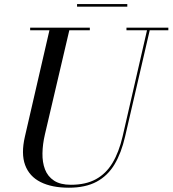

<svg xmlns="http://www.w3.org/2000/svg" viewBox="-20 -882 824 917"><path d="M309 14.5Q227.5 14.5 173.8 -12.5Q120 -39.5 100 -93.8Q80 -148 99 -230L219 -750H314L194.5 -240Q183.5 -193 182.8 -149.8Q182 -106.5 195 -72.8Q208 -39 238.2 -19.2Q268.5 0.5 318.5 0.5Q389.5 0.5 438 -26Q486.5 -52.5 517.2 -103.8Q548 -155 565.5 -230L685 -750H698L577.5 -230Q559.5 -151.5 527 -97Q494.5 -42.5 441.2 -14Q388 14.5 309 14.5ZM124 -737.5V-750H409V-737.5ZM584 -737.5V-750H784V-737.5ZM348 -850V-862.5H588V-850Z"/></svg>

Font: Bodoni Moda 18pt
Style: Italic
Weight: 400
Italic angle: -13°
Designer: Owen Earl
Foundry: indestructible type
Version: Version 2.005